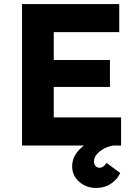

<svg xmlns="http://www.w3.org/2000/svg" viewBox="-20 -720 680 950"><path d="M89 0V-700H570V-561H246V-423H524V-290H246V-139H579V0ZM456 210Q407 210 372 179.5Q337 149 337 103Q337 52 381.5 11.5Q426 -29 502 -50L540 0Q500 7 472.5 30Q445 53 445 79Q445 92 452.5 101Q460 110 473 110Q492 110 507 86L575 136Q561 167 529.5 188.5Q498 210 456 210Z"/></svg>

Font: Readex Pro bold
Style: Bold
Weight: 700
Designer: Bonnie Shaver-Troup, Thomas Jockin
Foundry: Lexend
Version: Version 1.200; ttfautohint (v1.8.3)